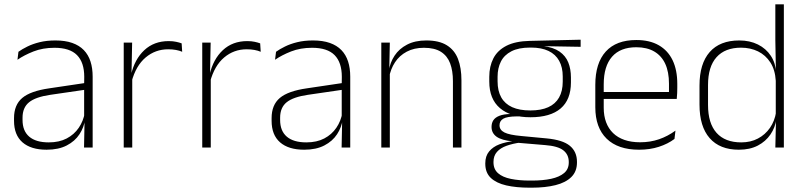

<svg xmlns="http://www.w3.org/2000/svg" viewBox="-20 -684 3730 890"><path d="M369.5 0 372 -125 370 -131.5V-290L370.5 -328Q370.5 -394.5 337 -428.5Q303.5 -462.5 232.5 -462.5Q178.5 -462.5 135.2 -445.5Q92 -428.5 61 -407L65.5 -444Q82 -456 106.8 -468.2Q131.5 -480.5 164 -488.5Q196.5 -496.5 237 -496.5Q282 -496.5 314.8 -485Q347.5 -473.5 368.5 -451.8Q389.5 -430 399.5 -399Q409.5 -368 409.5 -328.5V0ZM196 10Q123.5 10 84.2 -24.2Q45 -58.5 45 -124V-136.5Q45 -197.5 83 -229.8Q121 -262 208 -274.5L379.5 -300L381.5 -269L213.5 -244.5Q145 -234.5 114.8 -210Q84.5 -185.5 84.5 -138.5V-128Q84.5 -77 115.5 -50.5Q146.5 -24 206 -24Q254.5 -24 289.2 -42.2Q324 -60.5 345.2 -91.8Q366.5 -123 373 -162L383.5 -131H374.5Q369.5 -94 348.5 -61.8Q327.5 -29.5 289.5 -9.8Q251.5 10 196 10Z M590 -305 577 -334 587.5 -337.5Q604 -409.5 649 -451.5Q694 -493.5 762 -493.5Q781.5 -493.5 796.5 -490.2Q811.5 -487 822 -483L824.5 -444Q812 -449.5 795.5 -452.5Q779 -455.5 759.5 -455.5Q700 -455.5 655 -417.5Q610 -379.5 590 -305ZM553.5 0V-486.5H592.5L589.5 -338L593 -334.5V0Z M954 -305 941 -334 951.5 -337.5Q968 -409.5 1013 -451.5Q1058 -493.5 1126 -493.5Q1145.5 -493.5 1160.5 -490.2Q1175.5 -487 1186 -483L1188.5 -444Q1176 -449.5 1159.5 -452.5Q1143 -455.5 1123.5 -455.5Q1064 -455.5 1019 -417.5Q974 -379.5 954 -305ZM917.5 0V-486.5H956.5L953.5 -338L957 -334.5V0Z M1563.5 0 1566 -125 1564 -131.5V-290L1564.5 -328Q1564.5 -394.5 1531 -428.5Q1497.5 -462.5 1426.5 -462.5Q1372.5 -462.5 1329.2 -445.5Q1286 -428.5 1255 -407L1259.5 -444Q1276 -456 1300.8 -468.2Q1325.5 -480.5 1358 -488.5Q1390.5 -496.5 1431 -496.5Q1476 -496.5 1508.8 -485Q1541.5 -473.5 1562.5 -451.8Q1583.5 -430 1593.5 -399Q1603.5 -368 1603.5 -328.5V0ZM1390 10Q1317.5 10 1278.2 -24.2Q1239 -58.5 1239 -124V-136.5Q1239 -197.5 1277 -229.8Q1315 -262 1402 -274.5L1573.5 -300L1575.5 -269L1407.5 -244.5Q1339 -234.5 1308.8 -210Q1278.5 -185.5 1278.5 -138.5V-128Q1278.5 -77 1309.5 -50.5Q1340.5 -24 1400 -24Q1448.5 -24 1483.2 -42.2Q1518 -60.5 1539.2 -91.8Q1560.5 -123 1567 -162L1577.5 -131H1568.5Q1563.5 -94 1542.5 -61.8Q1521.5 -29.5 1483.5 -9.8Q1445.5 10 1390 10Z M2079.5 0V-308Q2079.5 -356 2066.5 -390.5Q2053.5 -425 2024 -443.8Q1994.5 -462.5 1945 -462.5Q1899.5 -462.5 1865.5 -444.5Q1831.5 -426.5 1811 -395.2Q1790.5 -364 1783.5 -324L1772.5 -356H1782.5Q1788 -394 1809 -426Q1830 -458 1867 -477.2Q1904 -496.5 1956 -496.5Q2015.5 -496.5 2051.2 -474.2Q2087 -452 2103 -410.8Q2119 -369.5 2119 -311.5V0ZM1747.5 0V-486.5H1787L1784.5 -362.5L1787 -361V0Z M2439 -140.5Q2347 -140.5 2297.5 -182.8Q2248 -225 2248 -306V-328Q2248 -376.5 2267 -413.5Q2286 -450.5 2327.5 -471.8Q2369 -493 2435.5 -494.5L2671.5 -500V-467L2498 -470V-470.5Q2545.5 -464.5 2573.8 -444.8Q2602 -425 2614.2 -394.5Q2626.5 -364 2626.5 -325V-302Q2626.5 -222 2578.8 -181.2Q2531 -140.5 2439 -140.5ZM2436 153H2445.5Q2496.5 153 2534.8 144.8Q2573 136.5 2594.8 118.2Q2616.5 100 2616.5 69V67Q2616.5 32.5 2591.2 12.8Q2566 -7 2506.5 -11.5L2375.5 -22.5L2394 -23.5Q2356.5 -18.5 2328 -8.2Q2299.5 2 2283.5 20.2Q2267.5 38.5 2267.5 66.5V68Q2267.5 100.5 2288.8 119Q2310 137.5 2348 145.2Q2386 153 2436 153ZM2434.5 186Q2373 186 2327 175.5Q2281 165 2255.2 140.8Q2229.5 116.5 2229.5 75V73Q2229.5 39.5 2247.2 18Q2265 -3.5 2294.5 -14.8Q2324 -26 2359 -29.5L2358 -28.5Q2305.5 -33.5 2282 -50.2Q2258.5 -67 2258.5 -95.5V-96Q2258.5 -114 2267.2 -127Q2276 -140 2295.5 -147.5Q2315 -155 2346 -155.5V-163L2414 -144L2375.5 -144.5Q2330.5 -144 2313 -133.8Q2295.5 -123.5 2295.5 -103.5V-103Q2295.5 -81.5 2318.2 -70Q2341 -58.5 2397 -53.5L2513.5 -42.5Q2588.5 -35.5 2621.5 -8.2Q2654.5 19 2654.5 66.5V69Q2654.5 111 2628.2 136.8Q2602 162.5 2555 174.2Q2508 186 2445 186ZM2438.5 -172Q2488 -172 2521.2 -187Q2554.5 -202 2571.5 -232Q2588.5 -262 2588.5 -305.5V-329.5Q2588.5 -372 2572 -402Q2555.5 -432 2522.8 -447.8Q2490 -463.5 2441.5 -463.5H2437.5Q2384 -463.5 2350.5 -446.2Q2317 -429 2301.8 -398.5Q2286.5 -368 2286.5 -328.5V-307Q2286.5 -262.5 2303.5 -232.5Q2320.5 -202.5 2354.2 -187.2Q2388 -172 2438.5 -172Z M2942.5 10Q2844.5 10 2792 -41.2Q2739.5 -92.5 2739.5 -187V-290.5Q2739.5 -391.5 2788 -445Q2836.5 -498.5 2929.5 -498.5Q2991.5 -498.5 3033.8 -474.2Q3076 -450 3097.8 -404.8Q3119.5 -359.5 3119.5 -295.5V-278Q3119.5 -265.5 3119 -252.8Q3118.5 -240 3117 -225.5H3080.5Q3081 -245.5 3081 -263.2Q3081 -281 3081 -296Q3081 -350.5 3063.8 -388Q3046.5 -425.5 3012.8 -445.2Q2979 -465 2929.5 -465Q2855.5 -465 2817 -421Q2778.5 -377 2778.5 -293V-245V-239V-184.5Q2778.5 -147 2789.5 -117.5Q2800.5 -88 2821.8 -67.2Q2843 -46.5 2874.5 -35.5Q2906 -24.5 2947.5 -24.5Q2994.5 -24.5 3035 -38.5Q3075.5 -52.5 3111 -78.5L3106.5 -40Q3076 -17 3034.2 -3.5Q2992.5 10 2942.5 10ZM2759.5 -225.5V-257.5H3107V-225.5Z M3405 10Q3316.5 10 3269.5 -43.8Q3222.5 -97.5 3222.5 -199V-287.5Q3222.5 -389 3269.8 -442.8Q3317 -496.5 3407 -496.5Q3455.5 -496.5 3493.2 -477.8Q3531 -459 3553.2 -425.2Q3575.5 -391.5 3578 -345.5H3591L3576 -309.5Q3573 -360.5 3551 -394.5Q3529 -428.5 3493.8 -445.8Q3458.5 -463 3415 -463Q3341 -463 3301.5 -419Q3262 -375 3262 -290V-197.5Q3262 -112.5 3301.5 -68.2Q3341 -24 3416 -24Q3459.5 -24 3493.2 -41.8Q3527 -59.5 3549 -91.2Q3571 -123 3577.5 -164.5L3590.5 -132.5H3579Q3573.5 -93 3551.5 -60.8Q3529.5 -28.5 3492.8 -9.2Q3456 10 3405 10ZM3574 0 3577 -126.5 3576 -140V-347L3576.5 -359L3574 -497.5V-664H3613.5V0Z"/></svg>

Font: Anek Bangla ExtraLight
Style: Regular
Weight: 250
Designer: Sulekha Rajkumar (Bangla), Yesha Goshar (Latin)
Foundry: Ek Type
Version: Version 1.003